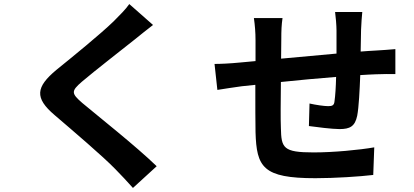

<svg xmlns="http://www.w3.org/2000/svg" viewBox="-20 -844 2040 946"><path d="M734 -721 617 -824C601 -800 569 -768 540 -739C473 -674 336 -563 257 -499C157 -415 149 -362 249 -277C340 -199 487 -74 548 -11C578 19 607 51 635 82L752 -25C650 -124 460 -274 385 -337C331 -384 330 -395 383 -441C450 -498 582 -600 647 -652C670 -671 703 -697 734 -721Z M1765 -785H1631C1634 -765 1638 -718 1638 -693V-580C1547 -572 1450 -563 1365 -555C1365 -594 1366 -628 1366 -651C1366 -693 1367 -721 1372 -755H1231C1236 -719 1239 -685 1239 -644C1239 -627 1239 -590 1239 -543C1207 -540 1181 -538 1163 -536C1112 -531 1066 -529 1037 -529L1051 -401C1077 -405 1139 -415 1171 -419C1188 -421 1211 -423 1238 -426C1238 -333 1238 -236 1239 -193C1244 -20 1275 34 1534 34C1629 34 1752 26 1819 18L1824 -118C1749 -105 1623 -93 1525 -93C1375 -93 1366 -115 1364 -213C1362 -256 1363 -348 1364 -440C1449 -449 1547 -458 1636 -465C1635 -417 1632 -371 1628 -344C1626 -325 1617 -321 1597 -321C1577 -321 1536 -327 1505 -334L1502 -223C1537 -218 1617 -208 1653 -208C1704 -208 1729 -221 1740 -274C1748 -316 1752 -398 1755 -474C1784 -476 1810 -477 1832 -478C1858 -479 1911 -480 1928 -479V-602C1899 -599 1860 -597 1832 -595C1809 -594 1784 -592 1757 -590C1758 -623 1758 -659 1759 -698C1760 -725 1763 -769 1765 -785Z"/></svg>

Font: Noto Sans HK
Style: Bold
Weight: 700
Designer: Ryoko NISHIZUKA 西塚涼子 (kana, bopomofo & ideographs); Paul D. Hunt (Latin, Greek & Cyrillic); Sandoll Communications 산돌커뮤니
Foundry: Adobe
Version: Version 2.002;hotconv 1.0.116;makeotfexe 2.5.65601